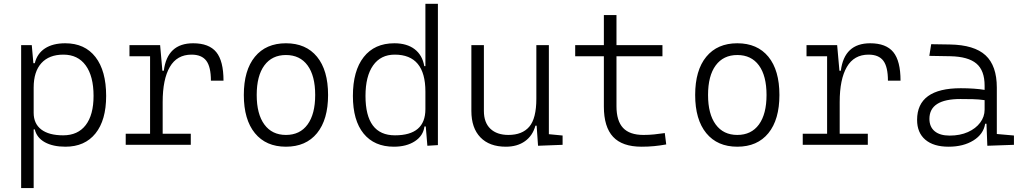

<svg xmlns="http://www.w3.org/2000/svg" viewBox="-20 -752 5313 997"><path d="M89.8 224.6V-517.6H145L153.3 -423.8H160.6Q172.9 -474.1 213.6 -500.7Q254.4 -527.3 318.8 -527.3Q420.4 -527.3 475.8 -455.8Q531.2 -384.3 531.2 -253.9Q531.2 -127.9 475.8 -59.1Q420.4 9.8 319.8 9.8Q254.9 9.8 212.9 -13.4Q170.9 -36.6 160.6 -80.1H154.8V224.6ZM309.1 -468.3Q234.9 -468.3 194.8 -424.1Q154.8 -379.9 154.8 -297.4V-166Q154.8 -109.9 194.3 -79.6Q233.9 -49.3 308.1 -49.3Q384.3 -49.3 425 -102.3Q465.8 -155.3 465.8 -253.9Q465.8 -356.4 425 -412.4Q384.3 -468.3 309.1 -468.3Z M632.8 0V-57.6H759.3V-460H652.3V-517.6H811.5L823.2 -384.8H830.6Q848.6 -527.3 982.9 -527.3Q1065.4 -527.3 1103 -481.4Q1140.6 -435.5 1140.6 -333H1075.2Q1075.2 -404.8 1051.3 -436.5Q1027.3 -468.3 974.6 -468.3Q898.9 -468.3 861.8 -404.3Q824.7 -340.3 824.7 -222.7V-57.6H970.7V0Z M1464.8 9.8Q1361.3 9.8 1303.7 -60.5Q1246.1 -130.9 1246.1 -258.8Q1246.1 -387.2 1303.7 -457.3Q1361.3 -527.3 1464.8 -527.3Q1568.8 -527.3 1626.2 -457.3Q1683.6 -387.2 1683.6 -258.8Q1683.6 -130.9 1626.2 -60.5Q1568.8 9.8 1464.8 9.8ZM1464.8 -51.3Q1537.6 -51.3 1577.1 -105.5Q1616.7 -159.7 1616.7 -258.8Q1616.7 -358.4 1577.1 -412.4Q1537.6 -466.3 1464.8 -466.3Q1392.6 -466.3 1352.8 -412.4Q1313 -358.4 1313 -258.8Q1313 -159.7 1352.8 -105.5Q1392.6 -51.3 1464.8 -51.3Z M2025.4 9.8Q1923.8 9.8 1868.2 -58.3Q1812.5 -126.5 1812.5 -253.9Q1812.5 -384.3 1868.7 -455.8Q1924.8 -527.3 2027.8 -527.3Q2092.8 -527.3 2133.1 -496.6Q2173.3 -465.8 2183.1 -408.7H2189V-732.4H2253.9V1.5L2199.2 4.9L2190.9 -95.2H2184.1Q2177.7 -46.9 2134.3 -18.6Q2090.8 9.8 2025.4 9.8ZM1877.9 -253.9Q1877.9 -49.3 2030.8 -49.3Q2189 -49.3 2189 -185.1V-276.4Q2189 -468.3 2029.8 -468.3Q1957 -468.3 1917.5 -412.4Q1877.9 -356.4 1877.9 -253.9Z M2606.9 9.8Q2521.5 9.8 2474.6 -38.8Q2427.7 -87.4 2427.7 -175.8V-517.6H2492.7V-175.8Q2492.7 -115.7 2526.4 -83.5Q2560.1 -51.3 2620.1 -51.3Q2691.9 -51.3 2728.5 -94.2Q2765.1 -137.2 2765.1 -239.3V-517.6H2830.1V-55.2L2901.4 -48.3V0L2773.9 4.9L2766.6 -99.6H2760.3Q2746.1 -47.4 2706.1 -18.8Q2666 9.8 2606.9 9.8Z M3311.5 9.8Q3211.4 9.8 3163.6 -41.5Q3115.7 -92.8 3115.7 -198.7V-460H2966.8V-517.6H3115.7V-673.8H3181.2V-517.6H3419.9V-460H3181.2V-200.2Q3181.2 -124.5 3215.3 -87.9Q3249.5 -51.3 3321.3 -51.3Q3349.6 -51.3 3376.2 -54Q3402.8 -56.6 3432.1 -61L3439.5 -2Q3407.2 3.9 3376.7 6.8Q3346.2 9.8 3311.5 9.8Z M3808.6 9.8Q3705.1 9.8 3647.5 -60.5Q3589.8 -130.9 3589.8 -258.8Q3589.8 -387.2 3647.5 -457.3Q3705.1 -527.3 3808.6 -527.3Q3912.6 -527.3 3970 -457.3Q4027.3 -387.2 4027.3 -258.8Q4027.3 -130.9 3970 -60.5Q3912.6 9.8 3808.6 9.8ZM3808.6 -51.3Q3881.3 -51.3 3920.9 -105.5Q3960.4 -159.7 3960.4 -258.8Q3960.4 -358.4 3920.9 -412.4Q3881.3 -466.3 3808.6 -466.3Q3736.3 -466.3 3696.5 -412.4Q3656.7 -358.4 3656.7 -258.8Q3656.7 -159.7 3696.5 -105.5Q3736.3 -51.3 3808.6 -51.3Z M4148.4 0V-57.6H4274.9V-460H4168V-517.6H4327.1L4338.9 -384.8H4346.2Q4364.3 -527.3 4498.5 -527.3Q4581.1 -527.3 4618.7 -481.4Q4656.2 -435.5 4656.2 -333H4590.8Q4590.8 -404.8 4566.9 -436.5Q4543 -468.3 4490.2 -468.3Q4414.6 -468.3 4377.4 -404.3Q4340.3 -340.3 4340.3 -222.7V-57.6H4486.3V0Z M4905.8 9.8Q4827.6 9.8 4784.9 -26.6Q4742.2 -63 4742.2 -129.4Q4742.2 -293.9 4969.2 -293.9Q5004.4 -293.9 5035.9 -291.7Q5067.4 -289.6 5092.8 -285.2V-307.1Q5092.8 -386.2 5050 -422.1Q5007.3 -458 4915.5 -460L4805.7 -461.9L4815.4 -522.5L4912.1 -521Q5039.1 -519 5097.7 -464.8Q5156.2 -410.6 5156.2 -297.4V-56.2L5245.1 -48.3V0L5106.9 4.9L5102.5 -109.4H5095.7Q5086.9 -55.2 5034.7 -22.7Q4982.4 9.8 4905.8 9.8ZM4911.1 -47.9Q4965.3 -47.9 5006.1 -66.2Q5046.9 -84.5 5069.8 -115.2Q5092.8 -146 5092.8 -182.6V-231.9Q5064 -236.3 5031 -237.1Q4998 -237.8 4967.3 -237.8Q4806.2 -237.8 4806.2 -134.8Q4806.2 -93.3 4833.5 -70.6Q4860.8 -47.9 4911.1 -47.9Z"/></svg>

Font: Caskaydia Cove Light
Style: Regular
Weight: 300
Monospace: yes
Designer: Aaron Bell
Foundry: Saja Typeworks
Version: Version 4.300; ttfautohint (v1.8.3)